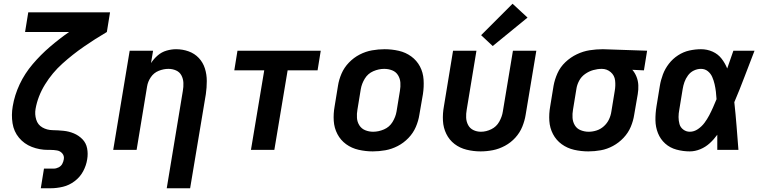

<svg xmlns="http://www.w3.org/2000/svg" viewBox="-20 -801 4072 1026"><path d="M198 205H250Q283 205 316.5 197Q350 189 379 167Q408 145 424.5 114Q441 83 446 50Q451 20 445.5 -8.5Q440 -37 420.5 -57Q401 -77 375 -88Q349 -99 320 -102Q291 -105 261 -105.5Q231 -106 206.5 -120Q182 -134 173.5 -162Q165 -190 170 -219Q182 -287 220.5 -349.5Q259 -412 313.5 -461Q368 -510 428 -551.5Q488 -593 551 -630L568 -735H131L114 -630H349Q296 -593 246.5 -550.5Q197 -508 154.5 -458Q112 -408 85 -350.5Q58 -293 48 -233Q40 -187 47 -142.5Q54 -98 81.5 -65Q109 -32 150 -16Q191 0 237 0Q240 0 243.5 0Q247 0 250 0Q268 0 285 3Q302 6 313 19Q324 32 321 50Q319 63 312.5 75Q306 87 293 93.5Q280 100 267 100H215Z M871 205H996L1080 -298Q1085 -333 1085 -368Q1085 -403 1075 -435Q1065 -467 1042.5 -491Q1020 -515 988 -526.5Q956 -538 921 -538Q896 -538 870 -530.5Q844 -523 823 -505Q802 -487 787 -464L798 -530H673L585 0H710L766 -339Q770 -365 786 -388.5Q802 -412 828 -422.5Q854 -433 880 -433Q902 -433 921 -424.5Q940 -416 949.5 -398Q959 -380 960 -358.5Q961 -337 957 -315Z M1321 0H1446L1517 -425H1677L1694 -530H1249L1232 -425H1392Z M1972 8Q2005 8 2039 2Q2073 -4 2105 -20.5Q2137 -37 2162.5 -63.5Q2188 -90 2202 -122.5Q2216 -155 2221 -188L2240 -298Q2246 -337 2243.5 -375.5Q2241 -414 2224 -446Q2207 -478 2177.5 -499.5Q2148 -521 2111 -529.5Q2074 -538 2035 -538Q2002 -538 1968 -532Q1934 -526 1902 -509.5Q1870 -493 1844.5 -466.5Q1819 -440 1805 -407.5Q1791 -375 1786 -342L1768 -232Q1761 -193 1763.5 -155Q1766 -117 1783 -84.5Q1800 -52 1829.5 -30.5Q1859 -9 1896.5 -0.5Q1934 8 1972 8ZM1974 -97Q1952 -97 1932 -105Q1912 -113 1900.5 -131Q1889 -149 1887.5 -171Q1886 -193 1890 -215L1908 -325Q1913 -354 1929.5 -381Q1946 -408 1975 -420.5Q2004 -433 2033 -433Q2056 -433 2076 -425Q2096 -417 2107 -399Q2118 -381 2119.5 -359.5Q2121 -338 2117 -315L2099 -205Q2094 -176 2077.5 -149Q2061 -122 2032 -109.5Q2003 -97 1974 -97Z M2548 8Q2581 8 2614 1.5Q2647 -5 2678.5 -22Q2710 -39 2734 -65.5Q2758 -92 2771 -124Q2784 -156 2789 -188L2846 -530H2721L2667 -205Q2663 -178 2648 -151Q2633 -124 2605.5 -110.5Q2578 -97 2550 -97Q2528 -97 2509.5 -106Q2491 -115 2481.5 -133Q2472 -151 2471 -172Q2470 -193 2474 -215L2526 -530H2401L2352 -232Q2345 -194 2347 -156Q2349 -118 2365 -85.5Q2381 -53 2409 -31.5Q2437 -10 2473.5 -1Q2510 8 2548 8ZM2613 -555 2799 -707 2719 -781 2551 -613Z M3124 8Q3157 8 3190.5 2Q3224 -4 3255.5 -21Q3287 -38 3312 -64.5Q3337 -91 3350.5 -123Q3364 -155 3369 -188L3388 -298Q3392 -322 3391 -345.5Q3390 -369 3381.5 -390.5Q3373 -412 3359 -428L3421 -425L3438 -530L3202 -538H3201Q3166 -538 3131 -532.5Q3096 -527 3062.5 -511Q3029 -495 3001.5 -469Q2974 -443 2959 -409.5Q2944 -376 2938 -342L2920 -232Q2913 -193 2915.5 -155Q2918 -117 2935 -84.5Q2952 -52 2981.5 -30.5Q3011 -9 3048 -0.5Q3085 8 3124 8ZM3125 -97Q3104 -97 3083.5 -105Q3063 -113 3052 -131Q3041 -149 3039.5 -171Q3038 -193 3042 -215L3060 -325Q3063 -347 3074.5 -369Q3086 -391 3106.5 -405.5Q3127 -420 3150 -426.5Q3173 -433 3196 -433Q3223 -433 3243.5 -415.5Q3264 -398 3267 -370.5Q3270 -343 3265 -315L3247 -205Q3244 -184 3234.5 -163.5Q3225 -143 3207.5 -127Q3190 -111 3168.5 -104Q3147 -97 3126 -97Z M3666 8Q3694 8 3722 -3.5Q3750 -15 3772.5 -35.5Q3795 -56 3813 -81Q3813 -40 3813 0H3926Q3921 -64 3916 -127.5Q3911 -191 3904 -255Q3933 -323 3959 -392Q3985 -461 4012 -530H3899Q3883 -483 3866 -435Q3855 -463 3836 -487.5Q3817 -512 3788 -525Q3759 -538 3726 -538Q3695 -538 3663.5 -531Q3632 -524 3603.5 -505.5Q3575 -487 3554.5 -460.5Q3534 -434 3522.5 -403.5Q3511 -373 3506 -342L3488 -232Q3482 -195 3482.5 -158.5Q3483 -122 3496 -89.5Q3509 -57 3534.5 -34Q3560 -11 3595 -1.5Q3630 8 3666 8ZM3666 -97Q3647 -97 3631.5 -108.5Q3616 -120 3611 -138Q3606 -156 3606 -175.5Q3606 -195 3610 -215L3628 -325Q3631 -344 3637.5 -362.5Q3644 -381 3656.5 -398Q3669 -415 3687.5 -424Q3706 -433 3726 -433Q3747 -433 3762.5 -420.5Q3778 -408 3786 -389.5Q3794 -371 3798.5 -351.5Q3803 -332 3805.5 -311.5Q3808 -291 3809 -271Q3800 -249 3790.5 -227.5Q3781 -206 3770 -185Q3759 -164 3744.5 -144.5Q3730 -125 3709.5 -111Q3689 -97 3666 -97Z"/></svg>

Font: Iosevka Sparkle Oblique
Style: Bold
Weight: 700
Italic angle: -9°
Designer: Belleve Invis
Foundry: Belleve Invis
Version: Version 4.5.0; ttfautohint (v1.8.3)